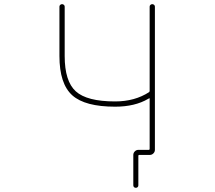

<svg xmlns="http://www.w3.org/2000/svg" viewBox="-20 -773 1040 929"><path d="M625 124V-23.4Q625 -33.2 632.3 -40.5Q639.6 -47.9 649.4 -47.9H700.2Q704.1 -47.9 704.1 -52.7V-294.9Q704.1 -299.8 701.2 -296.9L697.3 -294.9Q632.8 -256.8 537.1 -256.8Q391.6 -256.8 330.1 -311.5Q267.6 -367.2 267.6 -502V-741.2Q267.6 -746.1 271.5 -749.5Q275.4 -752.9 280.3 -752.9Q285.2 -752.9 289.1 -749.5Q293 -746.1 293 -741.2V-502Q293 -379.9 346.7 -331.1Q400.4 -282.2 537.1 -282.2Q631.8 -282.2 701.2 -327.1Q704.1 -329.1 704.1 -334V-741.2Q704.1 -746.1 708 -749.5Q711.9 -752.9 716.8 -752.9Q721.7 -752.9 725.6 -749.5Q729.5 -746.1 729.5 -741.2V-47.9Q729.5 -38.1 722.2 -30.8Q714.8 -23.4 705.1 -23.4H654.3Q649.4 -23.4 649.4 -18.6V124Q649.4 128.9 646 132.3Q642.6 135.7 637.2 135.7Q631.8 135.7 628.4 132.3Q625 128.9 625 124Z"/></svg>

Font: Rounded Mgen+ 1mn thin
Style: Regular
Weight: 100
Designer: [Source Han Sans]
Ryoko NISHIZUKA  (kana & ideographs); Paul D. Hunt (Latin, Greek & Cyrillic); Wenlong ZHANG  (bopomofo
Version: Version 1.059.20150602